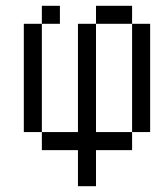

<svg xmlns="http://www.w3.org/2000/svg" viewBox="-20 -520 540 665"><path d="M187.5 -437.5V-500H125V-437.5H62.5Q62.5 -437.5 62.5 -62.5H125V0H250Q250 0 250 125H312.5Q312.5 125 312.5 0H437.5V-62.5H312.5Q312.5 -62.5 312.5 -437.5H250Q250 -437.5 250 -62.5H125Q125 -62.5 125 -437.5ZM437.5 -62.5H500Q500 -62.5 500 -437.5H437.5Q437.5 -437.5 437.5 -62.5ZM312.5 -437.5H437.5V-500H312.5Z"/></svg>

Font: Unifont
Style: Regular
Weight: 500
Version: Version 13.0.05